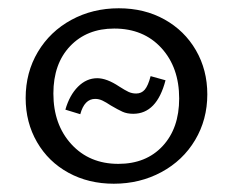

<svg xmlns="http://www.w3.org/2000/svg" viewBox="-20 -439 564 464"><path d="M42 -202Q42 -264 71.5 -313.5Q101 -363 152.5 -391Q204 -419 267 -419Q329 -419 377.5 -392Q426 -365 453.5 -317.5Q481 -270 481 -211Q481 -150 451.5 -100.5Q422 -51 370 -23Q318 5 255 5Q194 5 145.5 -21.5Q97 -48 69.5 -95.5Q42 -143 42 -202ZM413 -201Q413 -276 370 -323Q327 -370 256 -370Q190 -370 149.5 -327.5Q109 -285 109 -213Q109 -138 152.5 -90.5Q196 -43 266 -43Q333 -43 373 -86Q413 -129 413 -201ZM248 -184Q236 -192 227.5 -196Q219 -200 210 -200Q184 -200 174 -163L138 -174Q148 -209 168.5 -229.5Q189 -250 215 -250Q238 -250 268 -230Q282 -221 290.5 -217Q299 -213 309 -213Q322 -213 330 -222.5Q338 -232 344 -255L380 -245Q359 -164 302 -164Q287 -164 276 -169Q265 -174 248 -184Z"/></svg>

Font: Ysabeau Infant
Style: Regular
Weight: 400
Designer: Christian Thalmann (Catharsis Fonts)
Version: Version 0.003